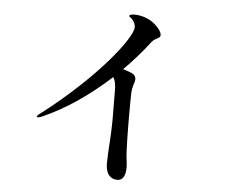

<svg xmlns="http://www.w3.org/2000/svg" viewBox="-55 -846 1111 943"><g transform="rotate(5 500.0 -374.0)"><path d="M667 -749C636 -773 599 -782 570 -782C553 -782 545 -778 545 -773C545 -769 551 -768 559 -760C571 -747 577 -734 577 -720C577 -670 425 -468 156 -261C144 -253 136 -246 136 -241C136 -239 138 -238 142 -238C146 -238 153 -240 162 -244C275 -293 390 -373 493 -467C504 -451 507 -430 507 -401C507 -354 508 -305 508 -254C508 -181 499 -102 499 -42C499 7 520 34 557 34C584 34 597 9 597 -30C597 -41 596 -53 594 -67C588 -102 587 -220 587 -300C587 -348 588 -384 588 -394C589 -432 602 -450 602 -465C602 -478 596 -487 585 -493C573 -499 555 -505 538 -510C584 -556 627 -605 665 -655C684 -679 707 -674 707 -693C707 -710 685 -735 667 -749Z"/></g></svg>

Font: Shippori Mincho OTF SemiBold
Style: Regular
Weight: 600
Designer: FONTDASU
Foundry: FONTDASU / Google Inc. / but / Adobe
Version: Version 3.300;hotconv 1.0.109;makeotfexe 2.5.65596